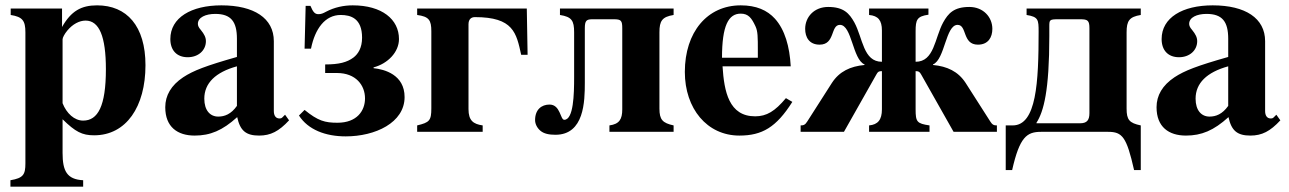

<svg xmlns="http://www.w3.org/2000/svg" viewBox="-20 -493 4820 718"><path d="M212 -461H20V-437C64 -430 75 -416 75 -372V118C75 160 67 173 19 181V205H291V181C230 178 214 146 214 79V-47C262 0 287 13 332 13C452 13 524 -94 524 -249C524 -396 454 -473 343 -473C284 -473 246 -452 212 -392ZM214 -346C214 -352 221 -366 232 -379C252 -403 277 -416 300 -416C351 -416 376 -357 376 -234C376 -96 346 -42 291 -42C258 -42 229 -69 214 -107Z M1046 -64 1036 -54C1033 -51 1030 -50 1025 -50C1011 -50 1004 -61 1004 -78V-339C1004 -425 930 -473 808 -473C695 -473 617 -427 617 -347C617 -305 641 -279 682 -279C722 -279 750 -305 750 -339C750 -353 744 -365 731 -381C722 -391 720 -398 720 -404C720 -428 749 -441 785 -441C844 -441 866 -412 866 -348V-280C750 -247 703 -229 665 -204C620 -174 598 -136 598 -92C598 -18 644 14 708 14C766 14 812 -5 867 -55C878 -4 900 14 949 14C992 14 1023 -2 1061 -43ZM866 -97C844 -66 820 -57 796 -57C766 -57 744 -80 744 -124C744 -182 786 -223 866 -245Z M1119 -311H1143C1158 -386 1196 -437 1254 -437C1291 -437 1334 -425 1334 -352C1334 -314 1319 -291 1302 -278C1278 -260 1248 -252 1196 -252V-220H1240C1311 -220 1345 -174 1345 -125C1345 -79 1315 -34 1242 -34C1195 -34 1169 -41 1119 -82L1098 -61C1132 -8 1197 17 1273 17C1383 17 1493 -34 1493 -130C1493 -214 1417 -234 1377 -238V-241C1430 -255 1472 -298 1472 -347C1472 -421 1408 -473 1299 -473C1266 -473 1231 -466 1199 -449C1188 -443 1181 -440 1171 -440C1158 -440 1151 -447 1141 -471H1123Z M1732 -402C1732 -421 1742 -429 1756 -429C1900 -429 1911 -370 1929 -288H1953L1950 -461H1540V-437C1584 -431 1593 -418 1593 -376V-88C1593 -42 1586 -35 1540 -24V0H1785V-24C1750 -29 1732 -42 1732 -85Z M2074 -461V-437C2118 -430 2127 -416 2127 -372V-204C2127 -141 2125 -45 2090 -45C2075 -45 2076 -102 2035 -102C2005 -102 1981 -83 1981 -44C1981 -30 1988 -15 2001 -4C2014 7 2033 11 2057 11C2165 11 2167 -114 2167 -184V-387C2167 -416 2173 -421 2196 -421H2275C2303 -421 2307 -416 2307 -387V-84C2307 -47 2296 -29 2259 -24V0H2499V-24C2458 -33 2446 -45 2446 -87V-372C2446 -415 2456 -430 2499 -437V-461Z M2919 -126C2878 -77 2847 -58 2804 -58C2706 -58 2688 -150 2682 -245H2937C2933 -319 2915 -382 2878 -423C2849 -455 2808 -473 2750 -473C2625 -473 2541 -373 2541 -224C2541 -87 2624 14 2745 14C2830 14 2883 -17 2943 -112ZM2680 -277C2680 -397 2704 -442 2750 -442C2779 -442 2791 -425 2805 -395C2814 -376 2814 -355 2814 -303V-277Z M3278 -262C3208 -262 3207 -350 3175 -409C3156 -443 3135 -467 3077 -467C3025 -467 2991 -430 2991 -385C2991 -354 3006 -326 3045 -326C3104 -326 3085 -400 3121 -400C3166 -400 3168 -271 3213 -252V-250C3160 -245 3119 -226 3091 -183L2999 -39C2991 -26 2985 -24 2974 -24V0H3136L3257 -214C3263 -225 3266 -227 3278 -227V-84C3278 -45 3263 -27 3230 -24V0H3456V-24C3409 -31 3404 -37 3404 -84V-227C3415 -227 3419 -225 3425 -214L3546 0H3708V-24C3697 -24 3691 -26 3683 -39L3591 -183C3563 -226 3522 -245 3469 -250V-252C3514 -271 3516 -400 3561 -400C3597 -400 3578 -326 3637 -326C3676 -326 3691 -354 3691 -385C3691 -429 3657 -467 3605 -467C3547 -467 3526 -443 3507 -409C3475 -350 3474 -262 3404 -262V-376C3404 -419 3409 -432 3452 -438V-461H3230V-437C3264 -434 3278 -417 3278 -379Z M3741 -24V143H3765C3793 19 3820 0 3873 0H4124C4177 0 4193 19 4221 143H4246V-24C4203 -33 4193 -45 4193 -87V-372C4193 -415 4203 -430 4246 -437V-461H3819V-437C3863 -430 3864 -419 3864 -375C3864 -185 3856 -24 3767 -24ZM3904 -393C3904 -419 3904 -421 3939 -421H4020C4048 -421 4054 -416 4054 -387V-70C4054 -44 4045 -32 4019 -32H3856V-34C3883 -76 3904 -154 3904 -358Z M4753 -64 4743 -54C4740 -51 4737 -50 4732 -50C4718 -50 4711 -61 4711 -78V-339C4711 -425 4637 -473 4515 -473C4402 -473 4324 -427 4324 -347C4324 -305 4348 -279 4389 -279C4429 -279 4457 -305 4457 -339C4457 -353 4451 -365 4438 -381C4429 -391 4427 -398 4427 -404C4427 -428 4456 -441 4492 -441C4551 -441 4573 -412 4573 -348V-280C4457 -247 4410 -229 4372 -204C4327 -174 4305 -136 4305 -92C4305 -18 4351 14 4415 14C4473 14 4519 -5 4574 -55C4585 -4 4607 14 4656 14C4699 14 4730 -2 4768 -43ZM4573 -97C4551 -66 4527 -57 4503 -57C4473 -57 4451 -80 4451 -124C4451 -182 4493 -223 4573 -245Z"/></svg>

Font: XITS
Style: Bold
Weight: 700
Designer: MicroPress Inc., with final additions and corrections provided by Coen Hoffman, Elsevier (retired)
Version: Version 1.107